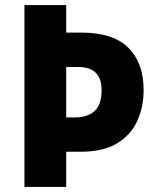

<svg xmlns="http://www.w3.org/2000/svg" viewBox="-20 -734 616 754"><path d="M544 -381Q544 -315 519.5 -260Q495 -205 440.5 -171.5Q386 -138 295 -138H240V0H76V-714H240V-606H300Q424 -606 484 -546.5Q544 -487 544 -381ZM275 -273Q324 -273 351.5 -298Q379 -323 379 -380Q379 -471 287 -471H240V-273Z"/></svg>

Font: Noto Sans SemiCondensed ExtraBold
Style: Regular
Weight: 800
Width: 4
Designer: Monotype Design Team
Foundry: Monotype Imaging Inc.
Version: Version 2.013; ttfautohint (v1.8.4.7-5d5b)